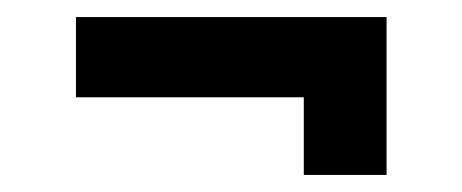

<svg xmlns="http://www.w3.org/2000/svg" viewBox="-20 -317 541 225"><path d="M69 -297H433V-112H336V-203H69Z"/></svg>

Font: Synthetic
Style: Regular
Weight: 400
Designer: Santiago Orozco
Foundry: Typemade
Version: Version 2.000; ttfautohint (v1.8.4.7-5d5b)